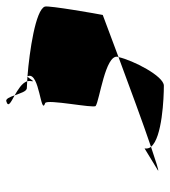

<svg xmlns="http://www.w3.org/2000/svg" viewBox="14 -622 530 597"><g transform="rotate(-90 278.5 -323.0)"><path d="M47 -96C46 -93 76 -103 121 -118C116 -124 115 -131 116 -138ZM121 -118C149 -83 274 -78 311 -78C341 -78 390 -174 400 -219C311 -186 195 -143 121 -118ZM263 -568C242 -562 259 -554 281 -542C276 -557 270 -570 263 -568ZM257 -447C270 -441 240 -296 248 -290C265 -278 408 -260 401 -222C401 -221 400 -220 400 -219C474 -247 531 -268 531 -268C534 -282 561 -436 557 -448C547 -477 417 -496 341 -502C342 -502 340 -501 341 -500C354 -464 215 -461 257 -447ZM281 -542C288 -524 293 -504 304 -504C310 -504 317 -503 325 -503C319 -520 298 -532 281 -542ZM325 -503C326 -499 326 -493 325 -488C323 -476 335 -501 340 -502C335 -502 330 -503 325 -503ZM341 -502C341 -502 340 -502 340 -502C340 -502 341 -502 341 -502Z"/></g></svg>

Font: Corrode
Style: Ita
Weight: 400
Designer: Mew Too
Version: Version 0.532